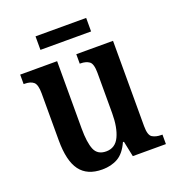

<svg xmlns="http://www.w3.org/2000/svg" viewBox="-126 -781 823 894"><g transform="rotate(-20 285.0 -334.5)"><path d="M230 10Q156 10 120.5 -37.5Q85 -85 85 -187V-420Q85 -463 70 -476Q55 -489 25 -489H21V-536H204V-202Q204 -133 218.5 -98Q233 -63 276 -63Q321 -63 341.5 -106.5Q362 -150 362 -221V-420Q362 -466 345.5 -477.5Q329 -489 303 -489H299V-536H481V-113Q481 -68 498.5 -57.5Q516 -47 542 -47H548V0H384L368 -77H363Q341 -28 308 -9Q275 10 230 10ZM149 -612V-679H400V-612Z"/></g></svg>

Font: Noto Serif Khmer Condensed SemiBold
Style: Regular
Weight: 600
Width: 3
Designer: Danh Hong and the Monotype Design Team
Foundry: Monotype Imaging Inc.
Version: Version 2.004; ttfautohint (v1.8.4.7-5d5b)